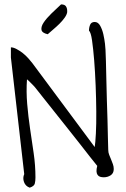

<svg xmlns="http://www.w3.org/2000/svg" viewBox="-20 -866 581 886"><path d="M30.3 -600.6V-647.5Q42 -647.5 56.6 -639.6Q71.3 -631.8 85 -621.1Q98.6 -610.4 110.4 -597.2Q122.1 -584 128.9 -575.2L417 -187.5Q419.9 -204.1 422.4 -249Q424.8 -293.9 424.3 -351.1Q423.8 -408.2 421.4 -470.7Q418.9 -533.2 414.6 -587.4Q410.2 -641.6 404.8 -679.2Q399.4 -716.8 390.6 -724.6Q390.6 -739.3 396 -752Q401.4 -764.6 417 -764.6Q432.6 -764.6 442.4 -747.1Q452.1 -729.5 457 -707.5Q461.9 -685.5 464.4 -664.6Q466.8 -643.6 466.8 -636.7Q467.8 -619.1 468.8 -583.5Q469.7 -547.9 470.7 -502.4Q471.7 -457 473.1 -406.2Q474.6 -355.5 476.1 -310.5Q477.5 -265.6 478 -229Q478.5 -192.4 479.5 -174.8Q479.5 -162.1 483.9 -151.4Q488.3 -140.6 492.7 -129.9Q497.1 -119.1 501 -108.4Q504.9 -97.7 504.9 -85.9Q504.9 -66.4 490.7 -57.1Q476.6 -47.9 459 -47.9Q449.2 -47.9 441.9 -50.3Q434.6 -52.7 430.2 -59.1Q425.8 -65.4 425.3 -75.2Q424.8 -85 428.7 -100.6Q418 -113.3 395.5 -142.1Q373 -170.9 345.2 -206.5Q317.4 -242.2 286.1 -281.2Q254.9 -320.3 226.6 -356Q198.2 -391.6 175.8 -419.9L142.6 -461.9Q140.6 -464.8 135.7 -469.7L112.3 -493.2Q107.4 -498 104.5 -500Q100.6 -443.4 105.5 -386.2Q110.4 -329.1 118.7 -272.5Q127 -215.8 135.3 -159.7Q143.6 -103.5 143.6 -46.9Q143.6 -31.2 140.6 -19Q137.7 -6.8 117.2 0Q97.7 -6.8 90.8 -25.9Q84 -44.9 91.8 -62.5ZM200.2 -708Q173.8 -713.9 171.4 -728.5Q168.9 -743.2 181.6 -762.2Q194.3 -781.2 216.8 -803.2Q239.3 -825.2 261.7 -845.7Q278.3 -845.7 284.2 -836.9Q290 -828.1 290 -816.4V-809.6Q288.1 -797.9 278.3 -784.2Q268.6 -770.5 254.9 -756.8Q241.2 -743.2 226.1 -730.5Q210.9 -717.8 200.2 -708Z"/></svg>

Font: Shadows Into Light
Style: Regular
Weight: 400
Designer: Kimberly Geswein
Foundry: Kimberly Geswein
Version: Version 001.000